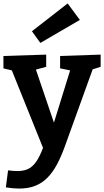

<svg xmlns="http://www.w3.org/2000/svg" viewBox="-26 -856 606 1118"><path d="M8 235 21 136Q37 138 50.5 139Q64 140 76 140Q120 140 147.5 122.5Q175 105 195.5 68.5Q216 32 236 -26L231 21L39 -456L52 -444L-6 -458V-530L243 -538V-467L173 -448L180 -460L307 -86L273 -93L386 -458L393 -444L324 -458V-530L560 -538V-467L497 -447L516 -459L351 -2Q330 56 306 101Q282 146 251.5 177.5Q221 209 180.5 225.5Q140 242 86 242Q51 242 8 235ZM209 -606 160 -674 368 -836 439 -740Z"/></svg>

Font: Bitter Thin
Style: Bold
Weight: 700
Version: Version 3.021